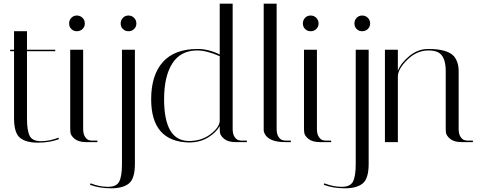

<svg xmlns="http://www.w3.org/2000/svg" viewBox="-20 -769 2589 1039"><path d="M35 -492V-500H56V-600H126V-500H279V-492H126V-128Q126 -63 140.5 -34Q155 -5 201.5 -5Q248 -5 296 -24L299 -16Q249 3 184.5 3Q120 3 88 -23.5Q56 -50 56 -129V-492Z M446 0Q405 0 383.5 -18Q362 -36 361 -54L360 -71V-500H430V-71Q430 -42 441.5 -26.5Q453 -11 464 -10L476 -8H507V0ZM366 -612Q354 -624 354 -642Q354 -660 366 -672.5Q378 -685 396 -685Q414 -685 426.5 -672.5Q439 -660 439 -642Q439 -624 426.5 -612Q414 -600 396 -600Q378 -600 366 -612Z M467 231 470 223Q518 242 564.5 242Q611 242 625.5 213Q640 184 640 119V-500H710V118Q710 197 678 223.5Q646 250 581.5 250Q517 250 467 231ZM645 -612Q633 -624 633 -642Q633 -660 645 -672.5Q657 -685 675 -685Q693 -685 705.5 -672.5Q718 -660 718 -642Q718 -624 705.5 -612Q693 -600 675 -600Q657 -600 645 -612Z M798 -232Q798 -362 861 -433Q924 -504 1050 -504Q1109 -504 1169 -474V-749H1239V-71Q1239 -42 1250.5 -26.5Q1262 -11 1274 -10L1285 -8H1316V0H1255Q1214 0 1192.5 -18Q1171 -36 1170 -54L1169 -71V-87Q1150 -52 1106 -25Q1062 2 1002 2Q798 -3 798 -232ZM1003 -6Q1070 -6 1118 -42Q1166 -78 1169 -113V-465Q1098 -496 1047 -496Q958 -496 913 -426.5Q868 -357 868 -232Q868 -6 1003 -6Z M1523 0Q1435 0 1412 -46Q1407 -56 1407 -64V-749H1477V-71Q1477 -42 1488.5 -26.5Q1500 -11 1512 -10L1523 -8H1554V0Z M1711 0Q1670 0 1648.5 -18Q1627 -36 1626 -54L1625 -71V-500H1695V-71Q1695 -42 1706.5 -26.5Q1718 -11 1729 -10L1741 -8H1772V0ZM1631 -612Q1619 -624 1619 -642Q1619 -660 1631 -672.5Q1643 -685 1661 -685Q1679 -685 1691.5 -672.5Q1704 -660 1704 -642Q1704 -624 1691.5 -612Q1679 -600 1661 -600Q1643 -600 1631 -612Z M1732 231 1735 223Q1783 242 1829.5 242Q1876 242 1890.5 213Q1905 184 1905 119V-500H1975V118Q1975 197 1943 223.5Q1911 250 1846.5 250Q1782 250 1732 231ZM1910 -612Q1898 -624 1898 -642Q1898 -660 1910 -672.5Q1922 -685 1940 -685Q1958 -685 1970.5 -672.5Q1983 -660 1983 -642Q1983 -624 1970.5 -612Q1958 -600 1940 -600Q1922 -600 1910 -612Z M2478 0Q2437 0 2415.5 -18Q2394 -36 2393 -54L2392 -71V-385Q2392 -464 2351 -486Q2330 -496 2299 -496Q2235 -496 2184 -445.5Q2133 -395 2133 -355V0H2063V-500H2133V-386Q2150 -429 2196 -466.5Q2242 -504 2297 -504Q2352 -504 2386.5 -493.5Q2421 -483 2437 -464Q2462 -433 2462 -384V-71Q2462 -42 2473.5 -26.5Q2485 -11 2497 -10L2508 -8H2539V0Z"/></svg>

Font: Italiana
Style: Regular
Weight: 400
Designer: Santiago Orozco
Foundry: Santiago Orozco
Version: Version 001.001